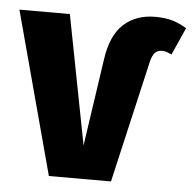

<svg xmlns="http://www.w3.org/2000/svg" viewBox="-77 -767 818 819"><g transform="rotate(5 332.5 -358.0)"><path d="M-25 -696H191L298 -143L353 -517Q368 -621 421 -668.5Q474 -716 555 -716Q599 -716 630 -706.5Q661 -697 690 -679L638 -562Q625 -568 616.5 -571Q608 -574 597 -574Q578 -574 567 -563Q556 -552 549 -525L428 0H162Z"/></g></svg>

Font: FiraGO Heavy
Style: Regular
Weight: 900
Designer: bBox Type
Foundry: bBox Type GmbH
Version: Version 1.001